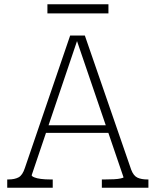

<svg xmlns="http://www.w3.org/2000/svg" viewBox="-20 -883 732 903"><path d="M188 -294H496L505 -258H181ZM336 -708 347 -704 129 -59Q129 -54 141 -49Q153 -44 172.5 -41.5Q192 -39 216 -39H228V0H14V-39H19Q49 -39 67.5 -49Q86 -59 97 -93L310 -716H379L597 -85Q608 -56 626.5 -47.5Q645 -39 673 -39H678V0H459V-39H473Q496 -39 516 -40Q536 -41 548.5 -44Q561 -47 561 -49ZM203 -863H490V-820H203Z"/></svg>

Font: Roboto Serif 20pt Thin
Style: Regular
Weight: 250
Version: Version 1.008